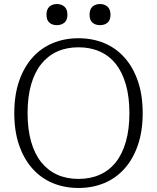

<svg xmlns="http://www.w3.org/2000/svg" viewBox="-20 -917 780 954"><path d="M370 17Q300 17 241.5 -7.5Q183 -32 140.5 -80Q98 -128 74.5 -197Q51 -266 51 -355Q51 -444 74.5 -513Q98 -582 140.5 -630Q183 -678 241.5 -702.5Q300 -727 370 -727Q440 -727 498.5 -702.5Q557 -678 599.5 -630Q642 -582 665.5 -513Q689 -444 689 -355Q689 -266 665.5 -197Q642 -128 599.5 -80Q557 -32 498.5 -7.5Q440 17 370 17ZM370 -28Q429 -28 476 -49Q523 -70 555.5 -111Q588 -152 605.5 -213.5Q623 -275 623 -355Q623 -435 605.5 -496.5Q588 -558 555.5 -599Q523 -640 476 -661Q429 -682 370 -682Q311 -682 264.5 -661Q218 -640 185 -599Q152 -558 134.5 -496.5Q117 -435 117 -355Q117 -275 134.5 -213.5Q152 -152 185 -111Q218 -70 264.5 -49Q311 -28 370 -28ZM315 -844Q315 -817 300 -804.5Q285 -792 262 -792Q240 -792 225.5 -804.5Q211 -817 211 -844Q211 -871 225.5 -884Q240 -897 263 -897Q285 -897 300 -884Q315 -871 315 -844ZM529 -844Q529 -817 514.5 -804.5Q500 -792 477 -792Q454 -792 439.5 -804.5Q425 -817 425 -844Q425 -871 439.5 -884Q454 -897 477 -897Q499 -897 514 -884Q529 -871 529 -844Z"/></svg>

Font: Roboto Serif SemiCondensed ExtraLight
Style: Regular
Weight: 250
Width: 4
Designer: Greg Gazdowicz
Foundry: Commercial Type
Version: Version 1.007